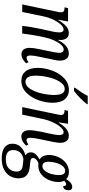

<svg xmlns="http://www.w3.org/2000/svg" viewBox="580 -1386 1046 2246"><g transform="rotate(90 1103.0 -263.0)"><path d="M540 -86Q540 -132 560 -225L577 -304Q578 -308 579 -313Q580 -318 581 -325Q598 -403 598 -431Q598 -485 557 -485Q530 -485 501.5 -452Q473 -419 451 -369Q429 -319 419 -271L405 -207Q398 -177 387.5 -109Q377 -41 372 0H283Q285 -30 297 -102.5Q309 -175 320 -225L338 -304Q339 -310 349 -354.5Q359 -399 359 -433Q359 -484 325 -484Q296 -484 264 -447.5Q232 -411 207 -357Q182 -303 173 -256L120 0H32L116 -403Q124 -438 124 -455Q124 -478 110.5 -486.5Q97 -495 73 -495H66L75 -536H231L211 -423H215Q253 -485 288.5 -515Q324 -545 366 -545Q409 -545 428.5 -516.5Q448 -488 448 -444Q448 -432 445 -420H449Q482 -484 520.5 -514.5Q559 -545 606 -545Q649 -545 669 -516Q689 -487 689 -442Q689 -412 680 -371.5Q671 -331 669 -322L645 -205Q629 -136 629 -93Q629 -73 635.5 -62Q642 -51 654 -51Q680 -51 707 -74L721 -46Q696 -21 670.5 -6Q645 9 612 9Q576 9 558 -18Q540 -45 540 -86Z M774 -181Q774 -262 804.5 -347Q835 -432 894 -489Q953 -546 1034 -546Q1100 -546 1141 -498.5Q1182 -451 1182 -355Q1182 -277 1152.5 -192Q1123 -107 1064.5 -48.5Q1006 10 924 10Q855 10 814.5 -39Q774 -88 774 -181ZM1091 -372Q1091 -497 1021 -497Q973 -497 937.5 -441.5Q902 -386 883.5 -306.5Q865 -227 865 -161Q865 -38 936 -38Q985 -38 1020 -93.5Q1055 -149 1073 -227.5Q1091 -306 1091 -372ZM1008 -619Q1065 -695 1102 -766H1200L1197 -756Q1174 -724 1127.5 -678Q1081 -632 1044 -606H1005Z M1503 -83Q1503 -128 1522 -226L1540 -305Q1560 -398 1560 -430Q1560 -484 1526 -484Q1497 -484 1465 -446Q1433 -408 1408.5 -353.5Q1384 -299 1375 -255L1321 0H1233L1317 -403Q1325 -437 1325 -455Q1325 -477 1311.5 -486Q1298 -495 1274 -495H1267L1277 -536H1428L1411 -426H1415Q1452 -487 1488 -516Q1524 -545 1567 -545Q1611 -545 1631 -516.5Q1651 -488 1651 -442Q1651 -417 1638 -350L1632 -323L1608 -206Q1592 -137 1592 -94Q1592 -50 1617 -50Q1641 -50 1669 -73L1684 -45Q1660 -21 1634 -5.5Q1608 10 1576 10Q1541 10 1522 -16Q1503 -42 1503 -83Z M1661 116Q1661 55 1700.5 16Q1740 -23 1797 -37Q1782 -46 1772 -62Q1762 -78 1762 -99Q1762 -130 1781 -153.5Q1800 -177 1845 -204Q1820 -218 1806.5 -246.5Q1793 -275 1793 -314Q1793 -365 1816 -419Q1839 -473 1884.5 -509.5Q1930 -546 1992 -546Q2046 -546 2075 -514Q2119 -585 2167 -585Q2186 -585 2196 -573.5Q2206 -562 2206 -543Q2206 -518 2194.5 -498.5Q2183 -479 2156 -479Q2157 -495 2151.5 -504.5Q2146 -514 2134 -514Q2125 -514 2117.5 -509Q2110 -504 2103 -498.5Q2096 -493 2094 -491Q2109 -465 2109 -422Q2109 -370 2087.5 -316Q2066 -262 2022 -225Q1978 -188 1914 -188Q1904 -188 1888 -190Q1864 -180 1846 -163Q1828 -146 1828 -126Q1828 -100 1868 -95L1948 -86Q2066 -69 2066 41Q2066 95 2041 140Q2016 185 1964 212.5Q1912 240 1835 240Q1749 240 1705 206.5Q1661 173 1661 116ZM2028 -428Q2028 -502 1979 -502Q1945 -502 1921 -470.5Q1897 -439 1884.5 -394Q1872 -349 1872 -310Q1872 -236 1922 -236Q1956 -236 1980 -267.5Q2004 -299 2016 -343.5Q2028 -388 2028 -428ZM1987 65Q1987 1 1915 -6L1843 -14Q1792 -7 1763.5 25Q1735 57 1735 104Q1735 192 1841 192Q1916 192 1951.5 156Q1987 120 1987 65Z"/></g></svg>

Font: Noto Serif Cond
Style: Italic
Weight: 400
Width: 3
Italic angle: -12°
Designer: Monotype Design Team
Foundry: Monotype Imaging Inc.
Version: Version 1.001